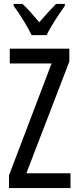

<svg xmlns="http://www.w3.org/2000/svg" viewBox="-20 -963 401 983"><path d="M341 0H26V-65L244 -638H30V-714H335V-648L115 -76H341ZM142 -783Q126 -816 101 -857Q76 -898 50 -933V-943H95Q114 -926 136.5 -900.5Q159 -875 181 -849Q207 -879 224.5 -898Q242 -917 267 -943H312V-933Q290 -902 262.5 -860Q235 -818 219 -783Z"/></svg>

Font: Noto Sans Ethiopic ExtraCondensed
Style: Regular
Weight: 400
Width: 2
Designer: Monotype Design Team
Foundry: Monotype Imaging Inc.
Version: Version 2.102; ttfautohint (v1.8.4.7-5d5b)